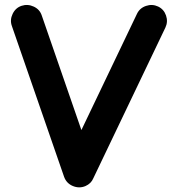

<svg xmlns="http://www.w3.org/2000/svg" viewBox="-20 -728 728 790"><path d="M68.8 -704.1Q93.8 -712.4 118.7 -700.9Q143.6 -689.5 151.9 -664.1L314.9 -192.9L543.5 -670.9Q554.7 -694.8 580.6 -703.6Q606.4 -712.4 630.4 -701.2Q654.3 -689.9 663.1 -664.3Q671.9 -638.7 660.6 -614.7L363.8 5.9Q355 27.3 331.5 37.6Q306.2 48.3 279.8 37.4Q253.4 26.4 243.7 -0.5L28.8 -621.1Q20 -646 32 -670.9Q43.9 -695.8 68.8 -704.1Z"/></svg>

Font: Mikhak-DS1-FD Bold
Style: Bold
Weight: 700
Designer: Amin Abedi
Version: Version 3.2